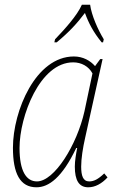

<svg xmlns="http://www.w3.org/2000/svg" viewBox="-20 -786 484 816"><path d="M214 -619 211 -606H221C275 -651 307 -686 341 -731C357 -687 377 -649 412 -606H418L421 -619C396 -660 369 -721 363 -766H328C308 -720 255 -662 214 -619ZM135 10C187 10 244 -31 304 -157H308C303 -131 298 -102 298 -78C298 -19 316 10 355 10C384 10 412 -5 437 -32L423 -49C397 -24 379 -15 359 -15C333 -15 325 -39 325 -78C325 -112 332 -157 342 -201L416 -535H406L384 -505C364 -528 333 -546 294 -546C132 -546 35 -315 35 -158C35 -49 65 10 135 10ZM137 -15C92 -15 63 -58 63 -157C63 -291 149 -521 291 -521C326 -521 357 -504 373 -474L339 -313C307 -170 211 -15 137 -15Z"/></svg>

Font: Noto Serif SemiCondensed Thin
Style: Italic
Weight: 100
Width: 4
Italic angle: -12°
Designer: Monotype Design Team
Foundry: Monotype Imaging Inc.
Version: Version 2.013